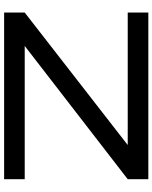

<svg xmlns="http://www.w3.org/2000/svg" viewBox="76 -816 740 932"><g transform="rotate(-90 446.0 -350.0)"><path d="M851 -700H42V-600H689L42 -100V0H851V-100H208L851 -600Z"/></g></svg>

Font: Bruno Ace SC
Style: Regular
Weight: 400
Designer: Astigmatic (AOETI)
Foundry: Astigmatic (AOETI)
Version: Version 1.000